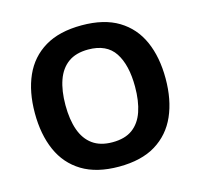

<svg xmlns="http://www.w3.org/2000/svg" viewBox="-106 -840 1008 965"><g transform="rotate(-15 398.0 -357.5)"><path d="M738 -358Q738 -247 701.5 -164.5Q665 -82 590 -36Q515 10 398 10Q282 10 206.5 -36Q131 -82 94.5 -165Q58 -248 58 -359Q58 -470 94.5 -552Q131 -634 206.5 -679.5Q282 -725 399 -725Q515 -725 590 -679.5Q665 -634 701.5 -551.5Q738 -469 738 -358ZM217 -358Q217 -283 236 -229Q255 -175 295 -146Q335 -117 398 -117Q463 -117 502.5 -146Q542 -175 560.5 -229Q579 -283 579 -358Q579 -471 537 -535Q495 -599 399 -599Q335 -599 295 -570Q255 -541 236 -487Q217 -433 217 -358Z"/></g></svg>

Font: Noto Sans Canadian Aboriginal
Style: Regular
Weight: 400
Designer: Monotype Design Team, Typotheque's Kevin King
Foundry: Monotype Imaging Inc.
Version: Version 2.002